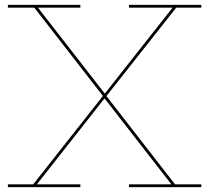

<svg xmlns="http://www.w3.org/2000/svg" viewBox="-20 -772 864 792"><path d="M707 -740.5 416 -372 419 -382.5V-368.5L416.5 -379L702 -11.5H810.5V0H512V-11.5H687L407 -371.5L418 -366H405L415 -371L132 -11.5H311.5V0H12.5V-11.5H117L407.5 -380L404.5 -368.5V-382.5L407 -373L121.5 -740.5H12.5V-752H311.5V-740.5H136.5L416.5 -380.5L405.5 -386H418.5L408.5 -381L692 -740.5H512V-752H810.5V-740.5Z"/></svg>

Font: Hepta Slab ExtraLight Thin
Style: Regular
Weight: 250
Version: Version 1.102